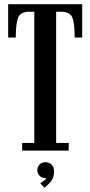

<svg xmlns="http://www.w3.org/2000/svg" viewBox="-20 -720 432 918"><path d="M86 0V-36.5H144V-664H122Q78 -664 66.8 -636.2Q55.5 -608.5 55.5 -540.5H19V-700H373V-540.5H337Q337 -608.5 325.8 -636.2Q314.5 -664 270.5 -664H248.5V-36.5H308.5V0ZM192 178 172.5 155.5Q177.5 153.5 188.2 145.8Q199 138 201.5 130.5Q200 131.5 196 131.5Q180 131.5 169.2 120.5Q158.5 109.5 158.5 93.5Q158.5 77 169.5 66.2Q180.5 55.5 196.5 55.5Q214 55.5 226.2 66.8Q238.5 78 238.5 100Q238.5 131 221.5 150Q204.5 169 192 178Z"/></svg>

Font: Imbue 10pt SemiBold
Style: Regular
Weight: 600
Designer: Tyler Finck
Foundry: Etcetera Type Company
Version: Version 1.102; ttfautohint (v1.8.3)